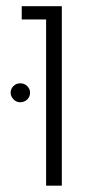

<svg xmlns="http://www.w3.org/2000/svg" viewBox="-20 -588 307 608"><path d="M126 0V-526.4H48.8V-568.4H175.8V0ZM43.9 -264.2Q31.2 -264.2 22.5 -273.7Q13.7 -283.2 13.7 -294.4Q13.7 -306.6 22.5 -315.4Q31.2 -324.2 44.4 -324.2Q57.1 -324.2 66.2 -315.4Q75.2 -306.6 75.2 -294.4Q75.2 -281.7 66.2 -272.9Q57.1 -264.2 43.9 -264.2Z"/></svg>

Font: Heebo ExtraLight
Style: Regular
Weight: 250
Designer: Oded Ezer
Foundry: Ezer Type House
Version: Version 3.100